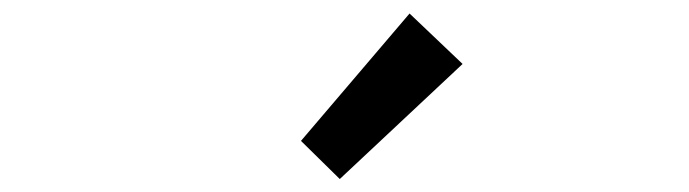

<svg xmlns="http://www.w3.org/2000/svg" viewBox="-20 -914 1040 290"><path d="M493.2 -643.6 434.6 -701.2 598.6 -893.6 678.7 -817.4Z"/></svg>

Font: GenEi Gothic M SemiBold
Style: Regular
Weight: 500
Designer: o_tamon (Modified); [Source Han Sans]
Ryoko NISHIZUKA  (kana & ideographs); Paul D. Hunt (Latin, Greek & Cyrillic); Wenl
Version: Version 1.1a;Original Version 1.004